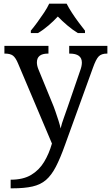

<svg xmlns="http://www.w3.org/2000/svg" viewBox="-20 -786 605 1046"><path d="M38 193Q106 193 149.5 167Q193 141 220 96.5Q247 52 263 -4L78 -441Q65 -472 50.5 -483Q36 -494 7 -494H4V-536H244V-494H241Q181 -494 181 -446Q181 -429 189 -409L262 -231Q272 -208 281.5 -180.5Q291 -153 299 -128Q307 -103 310 -86Q317 -115 328.5 -146Q340 -177 350 -207L417 -402Q426 -426 426 -445Q426 -494 360 -494H357V-536H565V-494H562Q533 -494 518 -479Q503 -464 486 -416L334 4Q308 77 284 123Q260 169 230.5 194.5Q201 220 157 230Q113 240 47 240H38ZM148 -619Q164 -638 183 -664Q202 -690 220 -717Q238 -744 248 -766H343Q354 -744 371.5 -717Q389 -690 408.5 -664Q428 -638 443 -619V-606H404Q376 -623 347 -647.5Q318 -672 295 -696Q273 -672 244.5 -647.5Q216 -623 187 -606H148Z"/></svg>

Font: Noto Serif Oriya
Style: Regular
Weight: 400
Designer: David Williams
Foundry: Google LLC, David Williams
Version: Version 1.051; ttfautohint (v1.8.4.7-5d5b)